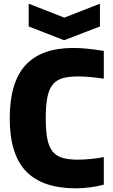

<svg xmlns="http://www.w3.org/2000/svg" viewBox="-20 -1013 616 1045"><path d="M390 12Q209 11 121 -81.5Q33 -174 33 -369Q33 -565 119 -658.5Q205 -752 379 -752Q414 -752 454 -748Q494 -744 545 -736V-585Q493 -592 462 -594.5Q431 -597 405 -597Q354 -597 320 -587Q286 -577 266 -551.5Q246 -526 237.5 -482Q229 -438 229 -369Q229 -301 237.5 -257.5Q246 -214 266 -189Q286 -164 319.5 -154Q353 -144 403 -144Q419 -144 438 -145Q457 -146 476.5 -148Q496 -150 513.5 -152.5Q531 -155 545 -158V-8Q514 1 472.5 6.5Q431 12 390 12ZM136 -993 330 -917 524 -993V-869L329 -794L136 -869Z"/></svg>

Font: Encode Sans Narrow
Style: ExtraBold
Weight: 800
Designer: Pablo Impallari, Andres Torresi
Foundry: Pablo Impallari, Andres Torresi
Version: Version 1.000; ttfautohint (v1.00) -l 8 -r 50 -G 200 -x 14 -